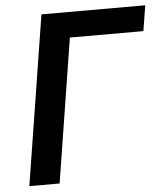

<svg xmlns="http://www.w3.org/2000/svg" viewBox="-51 -751 686 796"><g transform="rotate(-5 291.5 -352.5)"><path d="M39 0 151 -705H583L566 -599H260L165 0Z"/></g></svg>

Font: Nunito Sans 10pt SemiCondensed
Style: Bold Italic
Weight: 700
Width: 4
Italic angle: -9°
Designer: Vernon Adams
Foundry: Vernon Adams
Version: Version 3.101;gftools[0.9.27]